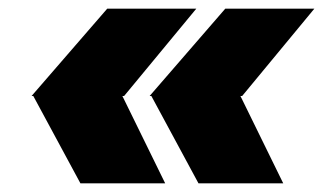

<svg xmlns="http://www.w3.org/2000/svg" viewBox="-20 -520 750 444"><path d="M326 -298 501 -500H707L540 -298ZM439 -96 330 -298H536L635 -96ZM53 -298 228 -500H434L267 -298ZM166 -96 57 -298H263L362 -96Z"/></svg>

Font: Figtree Light Black
Style: Italic
Weight: 900
Italic angle: -9.5°
Version: Version 2.000